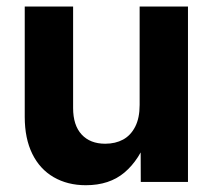

<svg xmlns="http://www.w3.org/2000/svg" viewBox="-20 -542 634 572"><path d="M235.8 9.8Q181.2 9.8 139.9 -14.2Q98.6 -38.1 76.2 -83.7Q53.7 -129.4 53.7 -193.8V-522.5H197.8V-220.2Q197.8 -168.9 223.1 -141.4Q248.5 -113.8 293.5 -113.8Q323.7 -113.8 346.7 -126.2Q369.6 -138.7 382.8 -164.6Q396 -190.4 396 -229.5V-522.5H540V0H399.4L398.9 -134.8H419.9Q396 -66.4 351.1 -28.3Q306.2 9.8 235.8 9.8Z"/></svg>

Font: Inter 28pt
Style: Bold
Weight: 700
Designer: Rasmus Andersson
Foundry: rsms
Version: Version 4.001;git-66647c0bb